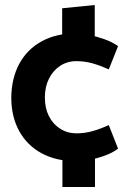

<svg xmlns="http://www.w3.org/2000/svg" viewBox="-20 -631 513 766"><path d="M358 -451V-611L228 -598V-455ZM359 -36 229 -34V115H359ZM414 -132Q379 -116 348 -107.5Q317 -99 285 -99Q249 -99 220 -117.5Q191 -136 175 -168Q159 -200 159 -242Q159 -284 175 -316.5Q191 -349 219.5 -368Q248 -387 284 -387Q318 -387 348.5 -378.5Q379 -370 414 -354L451 -447Q427 -464 395.5 -475Q364 -486 334 -492Q304 -498 283 -498Q205 -498 147 -466.5Q89 -435 57.5 -377.5Q26 -320 25 -242Q25 -165 57 -107.5Q89 -50 147 -19Q205 12 283 12Q304 12 334 7Q364 2 396.5 -9.5Q429 -21 451 -38Z"/></svg>

Font: Catamaran
Style: Bold
Weight: 700
Designer: Pria Ravichandran
Version: Version 2.000